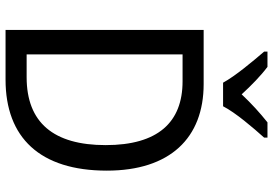

<svg xmlns="http://www.w3.org/2000/svg" viewBox="-166 -818 984 692"><g transform="rotate(90 326.0 -472.0)"><path d="M278 -784H363C386 -829 441 -893 476 -932V-944H421C386 -916 355 -888 320 -851C288 -886 252 -921 221 -944H166V-932C202 -890 254 -828 278 -784ZM595 -365C595 -593 477 -714 283 -714H88V0H267C476 0 595 -124 595 -365ZM503 -361C503 -173 422 -76 258 -76H176V-638H273C421 -638 503 -549 503 -361Z"/></g></svg>

Font: Noto Sans Khmer UI SemiCondensed
Style: Regular
Weight: 400
Width: 4
Designer: Danh Hong and the Monotype Design Team
Foundry: Monotype Imaging Inc.
Version: Version 2.002